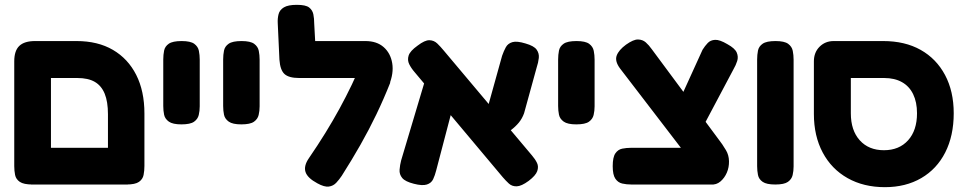

<svg xmlns="http://www.w3.org/2000/svg" viewBox="-20 -755 3996 795"><path d="M115 9Q78 9 62 -2Q46 -13 42.5 -30.5Q39 -48 39 -67V-501Q39 -545 60 -565Q81 -585 125 -585H297Q385 -585 447.5 -548.5Q510 -512 544 -445Q578 -378 578 -285V-68Q578 -48 574.5 -30.5Q571 -13 555.5 -2Q540 9 503 9Q467 9 451 -1Q435 -11 431 -27.5Q427 -44 427 -61V-282Q427 -334 413.5 -367Q400 -400 372.5 -416Q345 -432 300 -432H191V-68Q191 -48 187 -30.5Q183 -13 167.5 -2Q152 9 115 9ZM108 9 109 -143H508L509 9Z M731 -240Q695 -240 679 -251.5Q663 -263 659.5 -280Q656 -297 656 -316V-509Q656 -528 659.5 -545.5Q663 -563 679 -574Q695 -585 732 -585Q769 -585 784.5 -573.5Q800 -562 803.5 -544.5Q807 -527 807 -508V-315Q807 -296 803 -279Q799 -262 783.5 -251Q768 -240 731 -240Z M979 -240Q943 -240 927 -251.5Q911 -263 907.5 -280Q904 -297 904 -316V-509Q904 -528 907.5 -545.5Q911 -563 927 -574Q943 -585 980 -585Q1017 -585 1032.5 -573.5Q1048 -562 1051.5 -544.5Q1055 -527 1055 -508V-315Q1055 -296 1051 -279Q1047 -262 1031.5 -251Q1016 -240 979 -240Z M1294 4Q1253 -18 1245 -43Q1237 -68 1259 -100Q1296 -154 1327.5 -205Q1359 -256 1386 -305.5Q1413 -355 1437 -405Q1461 -455 1481 -506L1596 -413Q1569 -345 1538.5 -281.5Q1508 -218 1472.5 -155.5Q1437 -93 1395 -27Q1385 -12 1372.5 1.5Q1360 15 1341.5 17.5Q1323 20 1294 4ZM1591 -403 1491 -432H1219Q1176 -432 1158 -448.5Q1140 -465 1137 -508L1130 -660Q1129 -679 1133.5 -696.5Q1138 -714 1155.5 -724.5Q1173 -735 1209 -735Q1246 -735 1260 -724Q1274 -713 1277.5 -695.5Q1281 -678 1281 -658L1285 -585H1493Q1540 -585 1568.5 -560Q1597 -535 1604 -493.5Q1611 -452 1591 -403Z M2169 -6Q2139 16 2119.5 16.5Q2100 17 2087 5Q2074 -7 2062 -21L1697 -456Q1683 -472 1674.5 -489Q1666 -506 1672 -525Q1678 -544 1709 -566Q1739 -589 1758 -588.5Q1777 -588 1790.5 -575Q1804 -562 1818 -545L2183 -111Q2196 -96 2203.5 -80.5Q2211 -65 2204.5 -46.5Q2198 -28 2169 -6ZM1694 6Q1658 -3 1645.5 -18Q1633 -33 1634.5 -52.5Q1636 -72 1641 -91L1744 -436L1871 -373L1786 -49Q1781 -29 1773.5 -13Q1766 3 1747.5 9Q1729 15 1694 6ZM2044 -174 1983 -251 2059 -524Q2066 -544 2074.5 -559.5Q2083 -575 2101.5 -580.5Q2120 -586 2156 -575Q2191 -565 2202 -549.5Q2213 -534 2211 -515Q2209 -496 2202 -475L2150 -286Q2142 -264 2128.5 -247.5Q2115 -231 2094 -215Q2073 -199 2044 -174Z M2366 -240Q2330 -240 2314 -251.5Q2298 -263 2294.5 -280Q2291 -297 2291 -316V-509Q2291 -528 2294.5 -545.5Q2298 -563 2314 -574Q2330 -585 2367 -585Q2404 -585 2419.5 -573.5Q2435 -562 2438.5 -544.5Q2442 -527 2442 -508V-315Q2442 -296 2438 -279Q2434 -262 2418.5 -251Q2403 -240 2366 -240Z M2923 9 2830 -103 2547 -472Q2525 -502 2533.5 -525Q2542 -548 2572 -570Q2603 -592 2622 -591.5Q2641 -591 2654 -579.5Q2667 -568 2679 -551L2951 -184Q2962 -170 2970.5 -157.5Q2979 -145 2986 -133Q2998 -113 2998.5 -87.5Q2999 -62 2989.5 -40Q2980 -18 2963 -3.5Q2946 11 2923 9ZM2594 9Q2574 9 2556.5 5Q2539 1 2528 -15Q2517 -31 2517 -67Q2517 -104 2528 -120Q2539 -136 2556.5 -139.5Q2574 -143 2593 -143H2927L2933 9ZM2869 -189 2767 -281 2889 -549Q2899 -565 2910.5 -577Q2922 -589 2941 -590Q2960 -591 2992 -572Q3023 -555 3030.5 -537.5Q3038 -520 3032.5 -502.5Q3027 -485 3017 -468Z M3190 9Q3154 9 3138 -2Q3122 -13 3118.5 -30.5Q3115 -48 3115 -67V-509Q3115 -528 3118.5 -545.5Q3122 -563 3138 -574Q3154 -585 3191 -585Q3228 -585 3243.5 -573.5Q3259 -562 3262.5 -544.5Q3266 -527 3266 -508V-66Q3266 -47 3262 -30Q3258 -13 3242.5 -2Q3227 9 3190 9Z M3644 20Q3556 20 3489.5 -17.5Q3423 -55 3386.5 -123.5Q3350 -192 3350 -283V-501Q3350 -538 3373.5 -561.5Q3397 -585 3432 -585H3637Q3727 -585 3792 -548.5Q3857 -512 3893 -444.5Q3929 -377 3929 -286Q3929 -193 3894 -124Q3859 -55 3794.5 -17.5Q3730 20 3644 20ZM3640 -133Q3703 -133 3740 -174Q3777 -215 3777 -286Q3777 -332 3761 -365Q3745 -398 3714.5 -415Q3684 -432 3641 -432H3503V-286Q3503 -215 3540 -174Q3577 -133 3640 -133Z"/></svg>

Font: Fredoka Light SemiBold
Style: Regular
Weight: 600
Version: Version 2.001